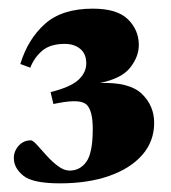

<svg xmlns="http://www.w3.org/2000/svg" viewBox="-20 -745 396 444"><path d="M118.5 -321Q55.5 -321 33.8 -338.8Q12 -356.5 12 -379.5Q12 -395.5 23.2 -408Q34.5 -420.5 51.5 -420.5Q56 -420.5 65.5 -410Q75 -399.5 87.5 -385.5Q100 -371.5 114 -361Q128 -350.5 141 -350.5Q165 -350.5 179.8 -371Q194.5 -391.5 194.5 -447Q194.5 -489 180.5 -502.8Q166.5 -516.5 116.5 -507L103.5 -504.5L97 -532Q143 -543.5 161.2 -560.2Q179.5 -577 179.5 -598.5Q179.5 -620.5 165.5 -632Q151.5 -643.5 130 -643.5Q96.5 -643.5 78 -628Q59.5 -612.5 50 -588.5L27 -597Q44.5 -654.5 84 -689.8Q123.5 -725 194.5 -725Q251 -725 276 -700.2Q301 -675.5 301 -641Q301 -614 281.2 -588.8Q261.5 -563.5 211 -553Q279.5 -555.5 308 -528Q336.5 -500.5 336.5 -461Q336.5 -418 308.8 -386.5Q281 -355 232 -338Q183 -321 118.5 -321Z"/></svg>

Font: Newsreader Display ExtraBold
Style: Regular
Weight: 800
Designer: Hugues Gentile
Foundry: Production Type
Version: Version 1.001